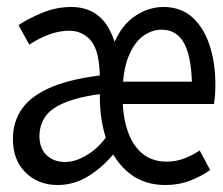

<svg xmlns="http://www.w3.org/2000/svg" viewBox="-20 -518 640 550"><path d="M145 12Q90 12 53.5 -23.5Q17 -59 17 -120Q17 -171 44.5 -208.5Q72 -246 131 -270Q190 -294 285 -304V-251Q210 -242 168 -225Q126 -208 109.5 -183.5Q93 -159 93 -128Q93 -93 113.5 -73.5Q134 -54 167 -54Q198 -54 232.5 -76Q267 -98 294 -139L322 -97Q283 -46 239 -17Q195 12 145 12ZM454 12Q394 12 352 -20.5Q310 -53 288 -110Q266 -167 266 -242V-291Q266 -369 242 -399.5Q218 -430 178 -430Q148 -430 117.5 -418Q87 -406 64 -390L33 -446Q63 -466 102.5 -482Q142 -498 185 -498Q235 -498 268 -467.5Q301 -437 317 -366H296Q319 -437 360.5 -467.5Q402 -498 448 -498Q499 -498 532 -467.5Q565 -437 581 -386.5Q597 -336 597 -276Q597 -262 596 -247.5Q595 -233 593 -220H308V-284H545L530 -264Q530 -349 509 -391Q488 -433 443 -433Q415 -433 389.5 -414.5Q364 -396 347.5 -354.5Q331 -313 331 -244Q331 -186 345.5 -143.5Q360 -101 388 -78Q416 -55 457 -55Q485 -55 509 -64.5Q533 -74 552 -87L582 -31Q557 -13 524.5 -0.5Q492 12 454 12Z"/></svg>

Font: Source Code Pro ExtraLight
Style: Regular
Weight: 200
Monospace: yes
Designer: Paul D. Hunt, Teo Tuominen
Foundry: Adobe
Version: Version 1.026;hotconv 1.1.0;makeotfexe 2.6.0